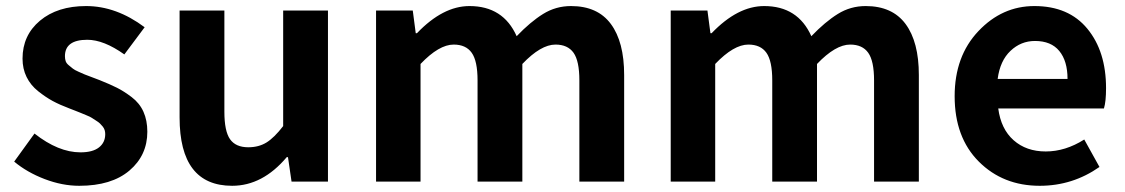

<svg xmlns="http://www.w3.org/2000/svg" viewBox="-20 -594 3679 628"><path d="M239.3 13.7Q183.6 13.7 126 -8.3Q68.4 -30.3 26.4 -65.4L92.8 -157.2Q170.9 -95.7 243.2 -95.7Q283.2 -95.7 303.7 -111.8Q324.2 -127.9 324.2 -155.3Q324.2 -162.1 322.3 -168.5Q320.3 -174.8 315.9 -180.2Q311.5 -185.5 307.1 -189.9Q302.7 -194.3 293.9 -199.7Q285.2 -205.1 280.3 -208.5Q275.4 -211.9 263.2 -216.8Q251 -221.7 245.6 -224.1Q240.2 -226.6 226.1 -231.9Q211.9 -237.3 207 -239.3Q175.8 -251 152.3 -263.7Q128.9 -276.4 104.5 -295.9Q80.1 -315.4 66.9 -342.3Q53.7 -369.1 53.7 -402.3Q53.7 -478.5 110.8 -526.4Q168 -574.2 261.7 -574.2Q360.4 -574.2 453.1 -504.9L386.7 -416Q319.3 -463.9 265.6 -463.9Q192.4 -463.9 192.4 -410.2Q192.4 -401.4 194.8 -394Q197.3 -386.7 205.1 -380.4Q212.9 -374 218.3 -369.6Q223.6 -365.2 236.8 -359.4Q250 -353.5 256.8 -350.6Q263.7 -347.7 281.2 -341.3Q298.8 -335 305.7 -332Q339.8 -318.4 362.3 -307.1Q384.8 -295.9 410.6 -276.4Q436.5 -256.8 449.2 -228.5Q461.9 -200.2 461.9 -163.1Q461.9 -85.9 403.3 -36.1Q344.7 13.7 239.3 13.7Z M739.3 13.7Q567.4 13.7 567.4 -210V-559.6H713.9V-228.5Q713.9 -165 732.4 -138.7Q751 -112.3 792 -112.3Q826.2 -112.3 851.6 -127.9Q877 -143.6 906.2 -181.6V-559.6H1052.7V0H933.6L921.9 -80.1H918Q838.9 13.7 739.3 13.7Z M1210 0V-559.6H1330.1L1339.8 -485.4H1343.8Q1428.7 -574.2 1515.6 -574.2Q1626 -574.2 1669.9 -475.6Q1714.8 -522.5 1756.3 -548.3Q1797.9 -574.2 1847.7 -574.2Q1934.6 -574.2 1978 -515.6Q2021.5 -457 2021.5 -348.6V0H1875V-331.1Q1875 -394.5 1856 -421.4Q1836.9 -448.2 1796.9 -448.2Q1749 -448.2 1688.5 -384.8V0H1542V-331.1Q1542 -394.5 1522.9 -421.4Q1503.9 -448.2 1463.9 -448.2Q1416 -448.2 1355.5 -384.8V0Z M2173.8 0V-559.6H2293.9L2303.7 -485.4H2307.6Q2392.6 -574.2 2479.5 -574.2Q2589.8 -574.2 2633.8 -475.6Q2678.7 -522.5 2720.2 -548.3Q2761.7 -574.2 2811.5 -574.2Q2898.4 -574.2 2941.9 -515.6Q2985.4 -457 2985.4 -348.6V0H2838.9V-331.1Q2838.9 -394.5 2819.8 -421.4Q2800.8 -448.2 2760.7 -448.2Q2712.9 -448.2 2652.3 -384.8V0H2505.9V-331.1Q2505.9 -394.5 2486.8 -421.4Q2467.8 -448.2 2427.7 -448.2Q2379.9 -448.2 2319.3 -384.8V0Z M3380.9 13.7Q3260.7 13.7 3181.6 -65.4Q3102.5 -144.5 3102.5 -279.3Q3102.5 -410.2 3180.2 -492.2Q3257.8 -574.2 3363.3 -574.2Q3475.6 -574.2 3536.6 -500Q3597.7 -425.8 3597.7 -305.7Q3597.7 -261.7 3590.8 -239.3H3245.1Q3253.9 -171.9 3295.4 -135.3Q3336.9 -98.6 3400.4 -98.6Q3464.8 -98.6 3526.4 -137.7L3576.2 -47.9Q3488.3 13.7 3380.9 13.7ZM3243.2 -335.9H3471.7Q3471.7 -394.5 3444.8 -427.2Q3418 -460 3365.2 -460Q3319.3 -460 3285.2 -427.7Q3251 -395.5 3243.2 -335.9Z"/></svg>

Font: Gen Shin Gothic Bold
Style: Bold
Weight: 700
Designer: [Source Han Sans]
Ryoko NISHIZUKA  (kana & ideographs); Paul D. Hunt (Latin, Greek & Cyrillic); Wenlong ZHANG  (bopomofo
Version: Version 1.002.20150607